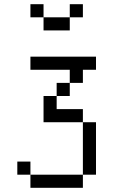

<svg xmlns="http://www.w3.org/2000/svg" viewBox="-20 -770 540 915"><path d="M187.5 -687.5H125V-750H187.5ZM62.5 0H125V62.5H62.5ZM125 62.5H375V125H125ZM125 -500H437.5V-437.5H375V-375H312.5V-437.5H125ZM187.5 -312.5H250V-250H375V-187.5H187.5ZM187.5 -687.5H312.5V-625H187.5ZM250 -375H312.5V-312.5H250ZM312.5 -750H375V-687.5H312.5ZM375 -187.5H437.5V62.5H375Z"/></svg>

Font: 寒蝉点阵体 16px
Style: Regular
Weight: 400
Designer: Designed by Warren2060
Foundry: ChillType
Version: Version 1.000